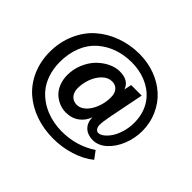

<svg xmlns="http://www.w3.org/2000/svg" viewBox="-172 -948 1222 1222"><g transform="rotate(45 438.5 -337.5)"><path d="M390.6 -210.9C349.6 -210.9 321.3 -242.7 321.3 -289.6C321.3 -346.7 341.3 -407.2 380.4 -446.3C400.4 -466.3 422.4 -476.1 446.8 -476.1C487.3 -476.1 512.7 -447.3 512.7 -400.9C514.6 -307.1 459 -209 390.6 -210.9ZM438 47.4C490.7 47.4 541.5 39.6 590.3 24.4C639.6 9.3 682.1 -12.7 718.3 -42L680.7 -92.8C609.9 -46.4 531.7 -23.4 445.3 -23.4C344.7 -23.4 251 -59.6 188.5 -131.3C147.9 -178.7 123 -248 123 -327.6C123 -432.6 159.7 -517.6 219.7 -569.8C280.3 -622.6 359.4 -650.4 449.2 -650.4C537.1 -650.4 621.6 -619.1 674.8 -556.6C710.4 -516.1 732.4 -457.5 732.4 -390.6C732.4 -361.8 728.5 -333.5 720.7 -306.6C712.9 -279.8 703.1 -257.8 691.4 -239.7C668 -204.1 639.2 -181.2 615.7 -181.2C595.7 -181.2 585 -202.1 585 -223.6C585 -241.7 588.4 -269.5 595.7 -306.6L643.1 -544.9H548.3L537.6 -495.1C523.9 -535.6 489.7 -555.7 435.1 -555.7C385.7 -555.7 331.1 -528.8 288.1 -485.4C267.1 -463.9 249.5 -437 235.8 -404.8C222.2 -372.6 215.3 -338.4 215.3 -302.7C215.3 -246.6 236.3 -199.2 267.6 -170.4C298.8 -142.6 337.4 -127 376.5 -127C412.1 -127 441.9 -136.2 466.8 -154.3C491.7 -172.9 508.8 -196.8 519 -225.6C519 -164.6 557.6 -124 624 -124C655.8 -124 686 -136.7 714.4 -162.1C742.7 -188 765.1 -221.2 781.2 -261.7C797.4 -302.2 805.7 -344.7 805.7 -388.2C805.7 -436.5 796.4 -481.4 777.8 -522.9C759.3 -564.9 733.9 -600.6 702.1 -629.4C638.2 -688 546.4 -723.1 446.3 -723.1C333.5 -723.1 230.5 -684.6 154.8 -618.2C117.2 -585 87.4 -543 65.4 -492.7C43.5 -442.4 32.2 -387.7 32.2 -327.6C32.2 -214.4 76.7 -117.2 148.9 -53.2C221.7 10.7 323.2 47.4 438 47.4Z"/></g></svg>

Font: Ride SemiBold
Style: Regular
Weight: 600
Version: Version 3.000